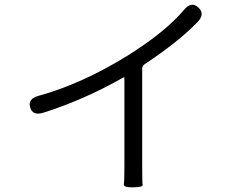

<svg xmlns="http://www.w3.org/2000/svg" viewBox="-20 -781 1040 821"><path d="M550 20Q507 21 509.5 6.5Q512 -8 512 -74V-447Q512 -452 508 -450Q337 -353 165 -299Q119 -285 109 -322Q98 -358 144 -371Q330 -422 527 -544Q689 -646 767 -739Q798 -777 828 -749Q858 -722 825 -687Q744 -603 598 -506Q588 -499 588 -487V-74Q588 1 590 10Q592 19 550 20Z"/></svg>

Font: Resource Han Rounded KR Normal
Style: Regular
Weight: 350
Designer: Cyano Hao (round all glyphs); Ryoko NISHIZUKA 西塚涼子 (kana, bopomofo & ideographs); Paul D. Hunt (Latin, Greek & Cyrillic)
Foundry: Cyano Hao
Version: 0.990